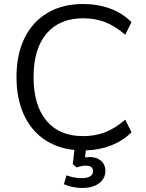

<svg xmlns="http://www.w3.org/2000/svg" viewBox="-20 -740 724 955"><path d="M407 8 403 43Q419 41 427 41Q459 41 481.5 59Q504 77 504 111Q504 148 473 171.5Q442 195 387 195Q366 195 341 190Q316 185 298 176L311 132Q347 146 387 146Q414 146 428.5 137Q443 128 443 111Q443 98 434 91Q425 84 408 84Q385 84 362 93L342 77L350 6Q261 -3 196 -49.5Q131 -96 96.5 -174.5Q62 -253 62 -357Q62 -469 102 -550.5Q142 -632 216.5 -676Q291 -720 392 -720Q466 -720 527.5 -697.5Q589 -675 634 -630L603 -567Q552 -611 502.5 -630Q453 -649 393 -649Q276 -649 211.5 -573Q147 -497 147 -357Q147 -216 211 -139.5Q275 -63 393 -63Q453 -63 502.5 -82Q552 -101 603 -145L634 -82Q592 -40 534 -17Q476 6 407 8Z"/></svg>

Font: Muli-Regular
Style: Regular
Weight: 400
Version: Version 2.000